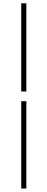

<svg xmlns="http://www.w3.org/2000/svg" viewBox="-20 -846 282 1142"><path d="M106.4 -301.8V-826.2H136.7V-301.8ZM106.4 275.4V-244.1H136.7V275.4Z"/></svg>

Font: Gen Shin Gothic ExtraLight
Style: Regular
Weight: 100
Designer: [Source Han Sans]
Ryoko NISHIZUKA  (kana & ideographs); Paul D. Hunt (Latin, Greek & Cyrillic); Wenlong ZHANG  (bopomofo
Version: Version 1.002.20150607